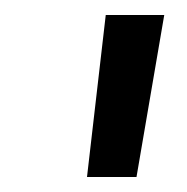

<svg xmlns="http://www.w3.org/2000/svg" viewBox="-20 -710 249 256"><path d="M162 -474H96L121 -690H199Z"/></svg>

Font: Exo 2.0 Medium
Style: Italic
Weight: 500
Italic angle: -8°
Designer: Natanael Gama
Version: Version 1.001;PS 001.001;hotconv 1.0.70;makeotf.lib2.5.58329